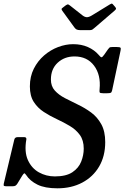

<svg xmlns="http://www.w3.org/2000/svg" viewBox="-60 -1005 675 1041"><path d="M216 -574Q216 -537.5 237.2 -514Q258.5 -490.5 292 -473Q325.5 -455.5 363.2 -437.5Q401 -419.5 434.5 -394.8Q468 -370 489.2 -331.5Q510.5 -293 510.5 -234.5Q510.5 -158.5 477.5 -102.2Q444.5 -46 386 -15Q327.5 16 251.5 16Q183.5 16 143 -4Q102.5 -24 81.5 -56.5Q74.5 -66.5 71.2 -65.2Q68 -64 60.5 -52.5L34 -9Q29.5 -2 24.2 1.5Q19 5 7 5H-22.5Q-35 5 -38.2 2.8Q-41.5 0.5 -39.5 -9.5L17.5 -248Q20.5 -261.5 36 -261.5H71Q84 -261.5 83 -250Q71 -182 91.2 -137.2Q111.5 -92.5 151 -70.5Q190.5 -48.5 237.5 -48.5Q298.5 -48.5 332.5 -71.2Q366.5 -94 380.2 -128.8Q394 -163.5 394 -199Q394 -244.5 372.8 -273.5Q351.5 -302.5 318.2 -322.2Q285 -342 247.8 -359.2Q210.5 -376.5 177.5 -398Q144.5 -419.5 123.2 -452.2Q102 -485 102 -536.5Q102 -590 123.2 -632.2Q144.5 -674.5 179.2 -704.5Q214 -734.5 255.2 -750Q296.5 -765.5 336.5 -765.5Q381.5 -765.5 416.8 -749.8Q452 -734 475 -707.5Q485 -695 490 -694.5Q495 -694 505.5 -709L525 -737Q530 -743.5 533.2 -746.8Q536.5 -750 548 -750H574Q589.5 -750 593 -746.5Q596.5 -743 593.5 -730L548 -515.5Q545.5 -504 540.2 -501.8Q535 -499.5 521.5 -499.5H498.5Q482.5 -499.5 480.5 -504Q478.5 -508.5 480 -521.5Q487.5 -599 450 -649Q412.5 -699 344 -699Q289.5 -699 252.8 -665Q216 -631 216 -574ZM343.5 -856 278.5 -945.5Q274 -952 273.8 -955.5Q273.5 -959 281.5 -964.5L296.5 -976Q305.5 -982 308.8 -981.2Q312 -980.5 319.5 -975L388 -921Q400 -912 410.8 -911.8Q421.5 -911.5 437.5 -921L535.5 -981Q544.5 -986.5 547.8 -985Q551 -983.5 556 -977L563.5 -968.5Q569 -962 569.2 -958.2Q569.5 -954.5 561.5 -947.5L451.5 -853Q445 -847.5 440.5 -844.5Q436 -841.5 424 -841.5H377Q362 -841.5 355.2 -845.2Q348.5 -849 343.5 -856Z"/></svg>

Font: Besley* Narrow Medium
Style: Italic
Weight: 500
Width: 4
Italic angle: -13°
Designer: Owen Earl
Foundry: indestructible type*
Version: Version 3.000; ttfautohint (v1.8.3)